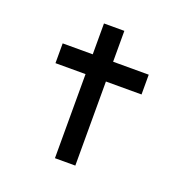

<svg xmlns="http://www.w3.org/2000/svg" viewBox="-123 -797 892 912"><g transform="rotate(20 323.5 -340.5)"><path d="M250 0V-681H353V0ZM98 -425V-525H533V-425Z"/></g></svg>

Font: Lexend Peta
Style: Regular
Weight: 400
Designer: Bonnie Shaver-Troup, Thomas Jockin
Foundry: Lexend
Version: Version 1.007